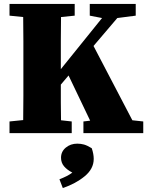

<svg xmlns="http://www.w3.org/2000/svg" viewBox="-20 -672 748 969"><path d="M433 -593V-652H665V-593L572 -581L452 -440L648 -65L703 -59V0H401V-59L435 -63L326 -291L287 -245Q287 -200 287 -155Q287 -110 288 -65L342 -59V0H28V-59L97 -66Q98 -126 98 -187.5Q98 -249 98 -310V-342Q98 -403 98 -464Q98 -525 97 -586L28 -593V-652H357V-593L288 -586Q287 -526 287 -465Q287 -404 287 -342V-323L495 -581ZM453 130Q453 180 407.5 217.5Q362 255 297 277L280 233Q300 225 316 217Q332 209 345 199Q318 185 303 167Q288 149 288 124Q288 93 312 73Q336 53 370 53Q388 53 404 57.5Q420 62 443 76Q453 105 453 130Z"/></svg>

Font: Source Serif Pro Black
Style: Regular
Weight: 900
Designer: Frank Grießhammer
Foundry: Adobe Systems Incorporated
Version: Version 3.001;hotconv 1.0.111;makeotfexe 2.5.65597